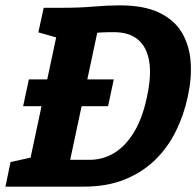

<svg xmlns="http://www.w3.org/2000/svg" viewBox="-64 -696 732 716"><path d="M27 0 169 -667Q234 -667 285 -671.5Q336 -676 382.7 -676Q473.7 -676 530.3 -648.5Q587 -621 614.8 -573.5Q642.7 -526 647 -465Q651.3 -404 636.3 -336Q622.3 -269 592.5 -208Q562.7 -147 515.3 -100.5Q468 -54 401.8 -27Q335.7 0 248.7 0ZM197.7 -100Q197.7 -100 210.2 -100Q222.7 -100 239.5 -100Q256.3 -100 269.7 -100Q321 -100 363.5 -126.5Q406 -153 437.2 -205.5Q468.3 -258 484.3 -336Q501.3 -415 492.3 -468Q483.3 -521 450.3 -548.5Q417.3 -576 361 -576Q329.7 -576 314.2 -575Q298.7 -574 298.7 -574ZM99 -667H179L173 -548.7L79 -575.3ZM-43.7 0 -24.7 -91.7 81 -115 36.3 0ZM22.3 -300 43.7 -400H360.3L339 -300Z"/></svg>

Font: Epunda Slab Light
Style: Italic
Weight: 300
Italic angle: -12°
Designer: Simon Atzbach
Foundry: typofactur
Version: Version 1.102